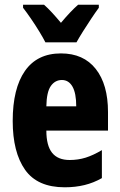

<svg xmlns="http://www.w3.org/2000/svg" viewBox="-20 -786 509 816"><path d="M239 -559Q335 -559 387 -493Q439 -427 439 -310V-231H177Q177 -167 201.5 -136.5Q226 -106 276 -106Q312 -106 344 -116Q376 -126 413 -148V-29Q378 -9 339 0.5Q300 10 255 10Q139 10 86.5 -64.5Q34 -139 34 -272Q34 -410 86 -484.5Q138 -559 239 -559ZM243 -446Q214 -446 196 -420.5Q178 -395 177 -334H304Q304 -390 288 -418Q272 -446 243 -446ZM173 -606Q164 -624 147 -652Q130 -680 111 -707.5Q92 -735 78 -753V-766H167Q183 -752 201 -732.5Q219 -713 239 -689Q260 -714 277.5 -732.5Q295 -751 312 -766H400V-753Q386 -734 368 -707Q350 -680 333 -653Q316 -626 305 -606Z"/></svg>

Font: Noto Sans Myanmar UI ExtraCondensed ExtraBold
Style: Regular
Weight: 800
Width: 2
Designer: Monotype Design Team
Foundry: Monotype Imaging Inc.
Version: Version 2.103; ttfautohint (v1.8.4.7-5d5b)